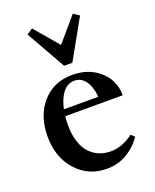

<svg xmlns="http://www.w3.org/2000/svg" viewBox="-136 -786 706 877"><g transform="rotate(-20 217.5 -348.0)"><path d="M207.5 -498 99.6 -689 127.9 -708.5 227.1 -592.3 326.2 -708 354.5 -689 247.6 -498ZM231.9 11.2Q142.1 11.2 84 -53.7Q25.9 -118.7 25.9 -219.2Q25.9 -320.3 81.5 -383.3Q137.2 -446.3 227.1 -446.3Q307.6 -446.3 360.4 -399.2Q413.1 -352.1 413.1 -279.8H133.8Q131.3 -262.2 131.3 -238.3Q131.3 -190.9 143.1 -155Q154.8 -119.1 175.3 -98.4Q195.8 -77.6 220.9 -67.6Q246.1 -57.6 275.9 -57.6Q331.5 -57.6 384.8 -98.1L401.9 -82.5Q371.6 -39.1 328.1 -13.9Q284.7 11.2 231.9 11.2ZM228.5 -418Q193.4 -418 170.9 -388.4Q148.4 -358.9 138.7 -311.5H306.2Q300.8 -362.8 280.3 -390.4Q259.8 -418 228.5 -418Z"/></g></svg>

Font: Elstob SemiBold
Style: Regular
Weight: 600
Designer: Peter S. Baker
Version: Version 1.015